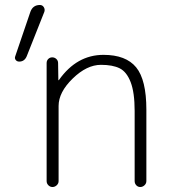

<svg xmlns="http://www.w3.org/2000/svg" viewBox="-20 -750 678 770"><path d="M57 -503Q48 -503 43 -509.5Q38 -516 41 -524L102 -703Q112 -730 140 -730Q150 -730 155.5 -721.5Q161 -713 158 -703L87 -524Q78 -503 57 -503ZM167 -24V-497Q167 -507 173.5 -513.5Q180 -520 189.5 -520Q199 -520 206 -513.5Q213 -507 213 -497L214 -429Q214 -428 215 -428L217 -430Q288 -530 395 -530Q485 -530 526 -480Q567 -430 567 -310V-24Q567 -14 559.5 -7Q552 0 542.5 0Q533 0 526.5 -7Q520 -14 520 -24V-305Q520 -379 504 -420.5Q488 -462 460 -476Q432 -490 385 -490Q328 -490 271.5 -435Q215 -380 215 -325V-24Q215 -14 207.5 -7Q200 0 190.5 0Q181 0 174 -7Q167 -14 167 -24Z"/></svg>

Font: Rounded Mplus 1c Light
Style: Regular
Weight: 300
Version: Version 1.059.20150529